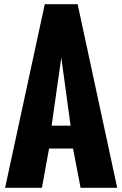

<svg xmlns="http://www.w3.org/2000/svg" viewBox="-20 -899 585 919"><path d="M4.4 0 194.3 -878.9H351.6L541 0H365.7L329.6 -188H214.8L180.7 0ZM227.1 -297.4H317.9L273.4 -623.5Z"/></svg>

Font: Oswald-Bold
Style: Bold
Weight: 700
Designer: vernon adams
Foundry: vernon adams
Version: Version 2.002; ttfautohint (v0.92.18-e454-dirty) -l 8 -r 50 